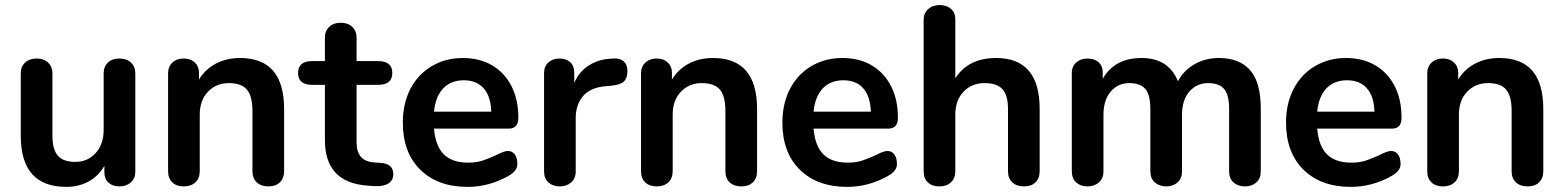

<svg xmlns="http://www.w3.org/2000/svg" viewBox="-20 -730 6175 758"><path d="M514.2 -439.9V-51.8Q514.2 -25.9 496.6 -10Q479 5.9 451.7 5.9Q424.3 5.9 408.2 -9Q392.1 -23.9 392.1 -49.8V-75.2Q369.1 -35.2 330.1 -13.7Q291 7.8 242.2 7.8Q62 7.8 62 -193.8V-439.9Q62 -466.8 79.1 -482.9Q96.2 -499 124.5 -499Q152.8 -499 169.9 -482.9Q187 -466.8 187 -439.9V-192.9Q187 -141.1 208 -116Q229 -90.8 277.3 -90.8Q325.7 -90.8 357.4 -125.5Q389.2 -160.2 389.2 -216.8V-439.9Q389.2 -466.8 406 -482.9Q422.9 -499 451.4 -499Q480 -499 497.1 -482.9Q514.2 -466.8 514.2 -439.9Z M927.7 -501Q1101.6 -501 1101.6 -299.8V-54.2Q1101.6 -26.4 1085.2 -10.3Q1068.8 5.9 1039.8 5.9Q1010.7 5.9 993.7 -10Q976.6 -25.9 976.6 -54.2V-293Q976.6 -350.1 955.1 -376Q933.6 -401.9 883.5 -401.9Q833.5 -401.9 801 -367.9Q768.6 -334 768.6 -276.9V-54.2Q768.6 -26.4 751.5 -10.3Q734.4 5.9 705.6 5.9Q676.8 5.9 660.2 -10Q643.6 -25.9 643.6 -54.2V-440.9Q643.6 -466.8 660.6 -482.9Q677.7 -499 705.1 -499Q732.4 -499 749 -483.4Q765.6 -467.8 765.6 -442.9V-416Q790.5 -457 832.5 -479Q874.5 -501 927.7 -501Z M1472.7 -395H1387.7V-168Q1387.7 -93.8 1455.6 -88.9L1482.4 -86.9Q1532.7 -84 1532.7 -42Q1532.7 -18.1 1513.2 -5.6Q1493.7 6.8 1457.5 4.9L1430.7 2.9Q1262.7 -9.3 1262.7 -176.8V-395H1212.4Q1156.7 -395 1156.7 -441.9Q1156.7 -488.8 1212.4 -488.8H1262.7V-581.1Q1262.7 -607.9 1279.5 -624Q1296.4 -640.1 1325 -640.1Q1353.5 -640.1 1370.6 -624Q1387.7 -607.9 1387.7 -581.1V-488.8H1472.7Q1528.8 -488.8 1528.8 -441.9Q1528.8 -395 1472.7 -395Z M1693.4 -289.1H1919.4Q1917.5 -350.1 1889.4 -381.6Q1861.3 -413.1 1810.8 -413.1Q1760.3 -413.1 1729.7 -381.1Q1699.2 -349.1 1693.4 -289.1ZM1986.8 -35.2Q1910.2 7.8 1826.2 7.8Q1708 7.8 1639.2 -60.1Q1570.3 -127.9 1570.3 -246.1Q1570.3 -321.3 1600.3 -379.2Q1630.4 -437 1684.8 -469Q1739.3 -501 1806.6 -501Q1874 -501 1923.1 -471.9Q1972.2 -442.9 1999.3 -389.9Q2026.4 -336.9 2026.4 -265.1Q2026.4 -222.2 1988.3 -222.2H1693.4Q1699.2 -153.3 1732.2 -120.6Q1765.1 -87.9 1828.1 -87.9Q1860.4 -87.9 1884.8 -95.9Q1909.2 -104 1940.4 -118.2Q1970.2 -134.3 1985.8 -134Q2001.5 -133.8 2012 -120.8Q2022.5 -107.9 2022.5 -81.5Q2022.5 -55.2 1986.8 -35.2Z M2397 -392.1 2367.2 -389.2Q2308.1 -383.3 2280.5 -349.1Q2252.9 -314.9 2252.9 -264.2V-54.2Q2252.9 -25.4 2234.9 -9.8Q2216.8 5.9 2189.9 5.9Q2163.1 5.9 2145.5 -9.5Q2127.9 -24.9 2127.9 -54.2V-440.9Q2127.9 -468.8 2145.5 -483.9Q2163.1 -499 2189 -499Q2214.8 -499 2231 -484.6Q2247.1 -470.2 2247.1 -442.9V-402.8Q2266.1 -446.8 2303.5 -470.9Q2340.8 -495.1 2387.2 -498L2400.9 -499Q2426.8 -501 2441.9 -488Q2457 -475.1 2457 -448.7Q2457 -422.4 2444.1 -409.2Q2431.2 -396 2397 -392.1Z M2794.9 -501Q2968.8 -501 2968.8 -299.8V-54.2Q2968.8 -26.4 2952.4 -10.3Q2936 5.9 2907 5.9Q2877.9 5.9 2860.8 -10Q2843.8 -25.9 2843.8 -54.2V-293Q2843.8 -350.1 2822.3 -376Q2800.8 -401.9 2750.7 -401.9Q2700.7 -401.9 2668.2 -367.9Q2635.7 -334 2635.7 -276.9V-54.2Q2635.7 -26.4 2618.7 -10.3Q2601.6 5.9 2572.8 5.9Q2543.9 5.9 2527.3 -10Q2510.7 -25.9 2510.7 -54.2V-440.9Q2510.7 -466.8 2527.8 -482.9Q2544.9 -499 2572.3 -499Q2599.6 -499 2616.2 -483.4Q2632.8 -467.8 2632.8 -442.9V-416Q2657.7 -457 2699.7 -479Q2741.7 -501 2794.9 -501Z M3191.9 -289.1H3418Q3416 -350.1 3387.9 -381.6Q3359.9 -413.1 3309.3 -413.1Q3258.8 -413.1 3228.3 -381.1Q3197.8 -349.1 3191.9 -289.1ZM3485.4 -35.2Q3408.7 7.8 3324.7 7.8Q3206.5 7.8 3137.7 -60.1Q3068.8 -127.9 3068.8 -246.1Q3068.8 -321.3 3098.9 -379.2Q3128.9 -437 3183.3 -469Q3237.8 -501 3305.2 -501Q3372.6 -501 3421.6 -471.9Q3470.7 -442.9 3497.8 -389.9Q3524.9 -336.9 3524.9 -265.1Q3524.9 -222.2 3486.8 -222.2H3191.9Q3197.8 -153.3 3230.7 -120.6Q3263.7 -87.9 3326.7 -87.9Q3358.9 -87.9 3383.3 -95.9Q3407.7 -104 3439 -118.2Q3468.8 -134.3 3484.4 -134Q3500 -133.8 3510.5 -120.8Q3521 -107.9 3521 -81.5Q3521 -55.2 3485.4 -35.2Z M3912.6 -501Q4084.5 -501 4084.5 -299.8V-54.2Q4084.5 -26.4 4068.1 -10.3Q4051.8 5.9 4022.7 5.9Q3993.7 5.9 3976.6 -10Q3959.5 -25.9 3959.5 -54.2V-299.8Q3959.5 -353 3938 -377.4Q3916.5 -401.9 3866.5 -401.9Q3816.4 -401.9 3783.9 -367.9Q3751.5 -334 3751.5 -276.9V-54.2Q3751.5 -26.4 3734.4 -10.3Q3717.3 5.9 3688.5 5.9Q3659.7 5.9 3643.1 -10Q3626.5 -25.9 3626.5 -54.2V-651.9Q3626.5 -677.7 3644 -693.8Q3661.6 -710 3689.5 -710Q3717.3 -710 3734.4 -695.1Q3751.5 -680.2 3751.5 -653.8V-420.9Q3802.7 -501 3912.6 -501Z M4630.4 -409.2Q4652.3 -451.2 4695.3 -476.1Q4738.3 -501 4792.5 -501Q4872.6 -501 4915 -453.4Q4957.5 -405.8 4957.5 -299.8V-54.2Q4957.5 -25.4 4939.9 -9.8Q4922.4 5.9 4895 5.9Q4867.7 5.9 4850.1 -9.5Q4832.5 -24.9 4832.5 -54.2V-299.8Q4832.5 -355 4813 -378.4Q4793.5 -401.9 4749 -401.9Q4704.6 -401.9 4675.5 -368.4Q4646.5 -335 4646.5 -276.9V-54.2Q4646.5 -25.4 4628.9 -9.8Q4611.3 5.9 4584.5 5.9Q4557.6 5.9 4539.6 -9.5Q4521.5 -24.9 4521.5 -54.2V-299.8Q4521.5 -355 4502 -378.4Q4482.4 -401.9 4438 -401.9Q4393.6 -401.9 4365 -368.4Q4336.4 -335 4336.4 -276.9V-54.2Q4336.4 -25.4 4318.4 -9.8Q4300.3 5.9 4273.4 5.9Q4246.6 5.9 4229 -9.5Q4211.4 -24.9 4211.4 -54.2V-440.9Q4211.4 -468.8 4229.5 -483.9Q4247.6 -499 4273.9 -499Q4300.3 -499 4316.9 -484.6Q4333.5 -470.2 4333.5 -442.9V-418.9Q4380.4 -501 4486.8 -501Q4593.3 -501 4630.4 -409.2Z M5180.2 -289.1H5406.2Q5404.3 -350.1 5376.2 -381.6Q5348.1 -413.1 5297.6 -413.1Q5247.1 -413.1 5216.6 -381.1Q5186 -349.1 5180.2 -289.1ZM5473.6 -35.2Q5397 7.8 5313 7.8Q5194.8 7.8 5126 -60.1Q5057.1 -127.9 5057.1 -246.1Q5057.1 -321.3 5087.2 -379.2Q5117.2 -437 5171.6 -469Q5226.1 -501 5293.5 -501Q5360.8 -501 5409.9 -471.9Q5459 -442.9 5486.1 -389.9Q5513.2 -336.9 5513.2 -265.1Q5513.2 -222.2 5475.1 -222.2H5180.2Q5186 -153.3 5219 -120.6Q5252 -87.9 5314.9 -87.9Q5347.2 -87.9 5371.6 -95.9Q5396 -104 5427.2 -118.2Q5457 -134.3 5472.7 -134Q5488.3 -133.8 5498.8 -120.8Q5509.3 -107.9 5509.3 -81.5Q5509.3 -55.2 5473.6 -35.2Z M5898.9 -501Q6072.8 -501 6072.8 -299.8V-54.2Q6072.8 -26.4 6056.4 -10.3Q6040 5.9 6011 5.9Q5981.9 5.9 5964.8 -10Q5947.8 -25.9 5947.8 -54.2V-293Q5947.8 -350.1 5926.3 -376Q5904.8 -401.9 5854.7 -401.9Q5804.7 -401.9 5772.2 -367.9Q5739.7 -334 5739.7 -276.9V-54.2Q5739.7 -26.4 5722.7 -10.3Q5705.6 5.9 5676.8 5.9Q5647.9 5.9 5631.3 -10Q5614.7 -25.9 5614.7 -54.2V-440.9Q5614.7 -466.8 5631.8 -482.9Q5648.9 -499 5676.3 -499Q5703.6 -499 5720.2 -483.4Q5736.8 -467.8 5736.8 -442.9V-416Q5761.7 -457 5803.7 -479Q5845.7 -501 5898.9 -501Z"/></svg>

Font: Nunito-Bold
Style: Bold
Weight: 700
Designer: Vernon Adams
Foundry: newtypography
Version: Version 3.000